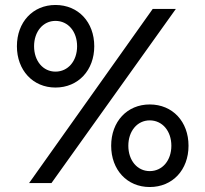

<svg xmlns="http://www.w3.org/2000/svg" viewBox="-20 -736 826 772"><path d="M97 0H187L687 -700H594ZM582 16C674 16 738 -53 738 -150C738 -247 674 -316 582 -316C491 -316 427 -247 427 -150C427 -53 491 16 582 16ZM582 -48C532 -48 496 -91 496 -150C496 -209 532 -252 582 -252C633 -252 669 -209 669 -150C669 -91 633 -48 582 -48ZM203 -384C295 -384 359 -454 359 -550C359 -647 295 -716 203 -716C112 -716 48 -647 48 -550C48 -454 112 -384 203 -384ZM203 -448C153 -448 117 -491 117 -550C117 -609 153 -652 203 -652C254 -652 290 -609 290 -550C290 -491 254 -448 203 -448Z"/></svg>

Font: HB Figtree Prototype
Style: Regular
Weight: 400
Designer: Alfredo Marco Pradil
Foundry: Hanken Design Co.®
Version: Version 1.002;Glyphs 3.2 (3228)